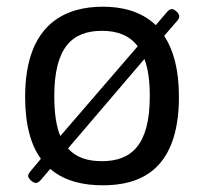

<svg xmlns="http://www.w3.org/2000/svg" viewBox="-20 -548 609 573"><path d="M287 -528C183 -528 55 -484 55 -259C55 -173 73 -114 102 -74L71 -37C67 -32 64 -28 64 -23C64 -15 78 -2 87 -2C92 -2 96 -5 101 -10L130 -44C175 -5 234 5 287 5C391 5 514 -34 514 -259C514 -342 497 -400 470 -441L509 -486C513 -491 515 -495 515 -500C515 -508 501 -521 493 -521C488 -521 484 -518 479 -513L445 -473C400 -516 341 -528 287 -528ZM284 -456C329 -456 366 -443 391 -410L160 -142C148 -171 142 -210 142 -261C142 -406 195 -456 284 -456ZM411 -372C422 -343 427 -307 427 -261C427 -116 373 -67 284 -67C241 -67 207 -78 183 -105Z"/></svg>

Font: Asap
Style: Regular
Weight: 400
Designer: Pablo Cosgaya
Foundry: Pablo Cosgaya
Version: Version 1.007;PS 001.007;hotconv 1.0.70;makeotf.lib2.5.58329